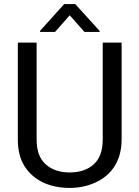

<svg xmlns="http://www.w3.org/2000/svg" viewBox="-20 -922 688 952"><path d="M489.3 -230C489.3 -174.3 474.1 -133.3 444.3 -106.9C414.6 -80.1 374.5 -66.9 325.2 -66.9C276.4 -66.9 236.8 -80.1 207 -106.9C176.8 -133.3 161.6 -174.3 161.6 -230V-710.9H68.4V-230C68.4 -176.8 79.6 -132.3 102.5 -96.7C147.5 -25.9 229 9.8 325.2 9.8C371.1 9.8 413.6 1 453.1 -17.1C531.2 -52.2 583 -123 583 -230V-710.9H489.3ZM298.3 -901.9 178.7 -769V-763.7H252.9L325.7 -846.2L398.9 -763.7H474.1V-768.6L353 -901.9Z"/></svg>

Font: Vazirmatn
Style: Regular
Weight: 400
Designer: Saber Rastikerdar
Foundry: Saber Rastikerdar
Version: Version 33.003